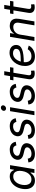

<svg xmlns="http://www.w3.org/2000/svg" viewBox="1729 -2520 803 4301"><g transform="rotate(-90 2130.5 -369.5)"><path d="M234.9 11.7Q167 11.7 120.6 -23.2Q74.2 -58.1 55.4 -121.8Q36.6 -185.5 50.8 -272Q65.4 -358.9 105.5 -421.6Q145.5 -484.4 203.6 -518.6Q261.7 -552.7 329.6 -552.7Q382.3 -552.7 410.6 -535.4Q439 -518.1 451.9 -495.8Q464.8 -473.6 471.7 -458.5H479L493.2 -545.9H581.5L491.2 0H405.8L419.4 -84.5H409.2Q397 -68.4 376 -45.7Q355 -22.9 320.8 -5.6Q286.6 11.7 234.9 11.7ZM262.2 -66.9Q312 -66.9 350.3 -93.3Q388.7 -119.6 414.1 -166Q439.5 -212.4 449.2 -272.9Q459.5 -333.5 449.5 -378.7Q439.5 -423.8 409.4 -449Q379.4 -474.1 329.6 -474.1Q277.3 -474.1 238 -447Q198.7 -419.9 174.1 -374.5Q149.4 -329.1 140.1 -272.9Q130.9 -215.8 140.6 -168.9Q150.4 -122.1 180.7 -94.5Q210.9 -66.9 262.2 -66.9Z M834 11.7Q779.3 11.7 738.5 -3.9Q697.8 -19.5 673.6 -49.3Q649.4 -79.1 644.5 -122.1Q644 -125.5 643.8 -128.7Q643.6 -131.8 643.6 -135.3L728.5 -149.4Q732.4 -104.5 760.3 -85Q788.1 -65.4 835.4 -65.4Q875 -65.4 906.2 -77.6Q937.5 -89.8 957 -109.9Q976.6 -129.9 980.5 -153.8Q984.4 -179.7 968.8 -197Q953.1 -214.4 914.6 -223.6L827.1 -245.1Q755.9 -262.7 724.9 -301.3Q693.8 -339.8 703.6 -399.4Q711.4 -444.8 742.7 -479.5Q773.9 -514.2 821.5 -533.4Q869.1 -552.7 925.8 -552.7Q1004.4 -552.7 1045.7 -520.8Q1086.9 -488.8 1100.1 -439Q1101.6 -434.1 1102.8 -429Q1104 -423.8 1104.5 -418.5L1023.9 -403.8Q1017.6 -433.1 996.3 -455.6Q975.1 -478 924.3 -478Q890.6 -478 861.8 -466.8Q833 -455.6 814.2 -436.5Q795.4 -417.5 791.5 -393.1Q786.6 -364.7 804.7 -348.1Q822.8 -331.5 868.7 -320.3L947.8 -300.8Q1019 -283.2 1049.8 -244.6Q1080.6 -206.1 1070.8 -147.9Q1064.9 -113.3 1044.9 -84Q1024.9 -54.7 993.4 -33.2Q961.9 -11.7 921.4 0Q880.9 11.7 834 11.7Z M1361.3 11.7Q1306.6 11.7 1265.9 -3.9Q1225.1 -19.5 1200.9 -49.3Q1176.8 -79.1 1171.9 -122.1Q1171.4 -125.5 1171.1 -128.7Q1170.9 -131.8 1170.9 -135.3L1255.9 -149.4Q1259.8 -104.5 1287.6 -85Q1315.4 -65.4 1362.8 -65.4Q1402.3 -65.4 1433.6 -77.6Q1464.8 -89.8 1484.4 -109.9Q1503.9 -129.9 1507.8 -153.8Q1511.7 -179.7 1496.1 -197Q1480.5 -214.4 1441.9 -223.6L1354.5 -245.1Q1283.2 -262.7 1252.2 -301.3Q1221.2 -339.8 1231 -399.4Q1238.8 -444.8 1270 -479.5Q1301.3 -514.2 1348.9 -533.4Q1396.5 -552.7 1453.1 -552.7Q1531.7 -552.7 1573 -520.8Q1614.3 -488.8 1627.4 -439Q1628.9 -434.1 1630.1 -429Q1631.3 -423.8 1631.8 -418.5L1551.3 -403.8Q1544.9 -433.1 1523.7 -455.6Q1502.4 -478 1451.7 -478Q1418 -478 1389.2 -466.8Q1360.4 -455.6 1341.6 -436.5Q1322.8 -417.5 1318.8 -393.1Q1314 -364.7 1332 -348.1Q1350.1 -331.5 1396 -320.3L1475.1 -300.8Q1546.4 -283.2 1577.1 -244.6Q1607.9 -206.1 1598.1 -147.9Q1592.3 -113.3 1572.3 -84Q1552.2 -54.7 1520.8 -33.2Q1489.3 -11.7 1448.7 0Q1408.2 11.7 1361.3 11.7Z M1700.7 0 1791 -545.9H1878.9L1788.6 0ZM1850.1 -635.3Q1825.2 -635.3 1810.1 -652.3Q1794.9 -669.4 1798.8 -693.4Q1802.7 -717.8 1823.7 -734.6Q1844.7 -751.5 1869.6 -751.5Q1895 -751.5 1910.2 -734.6Q1925.3 -717.8 1921.4 -693.4Q1917.5 -669.4 1896.5 -652.3Q1875.5 -635.3 1850.1 -635.3Z M2131.3 11.7Q2076.7 11.7 2035.9 -3.9Q1995.1 -19.5 1970.9 -49.3Q1946.8 -79.1 1941.9 -122.1Q1941.4 -125.5 1941.2 -128.7Q1940.9 -131.8 1940.9 -135.3L2025.9 -149.4Q2029.8 -104.5 2057.6 -85Q2085.4 -65.4 2132.8 -65.4Q2172.4 -65.4 2203.6 -77.6Q2234.9 -89.8 2254.4 -109.9Q2273.9 -129.9 2277.8 -153.8Q2281.7 -179.7 2266.1 -197Q2250.5 -214.4 2211.9 -223.6L2124.5 -245.1Q2053.2 -262.7 2022.2 -301.3Q1991.2 -339.8 2001 -399.4Q2008.8 -444.8 2040 -479.5Q2071.3 -514.2 2118.9 -533.4Q2166.5 -552.7 2223.1 -552.7Q2301.8 -552.7 2343 -520.8Q2384.3 -488.8 2397.5 -439Q2398.9 -434.1 2400.1 -429Q2401.4 -423.8 2401.9 -418.5L2321.3 -403.8Q2314.9 -433.1 2293.7 -455.6Q2272.5 -478 2221.7 -478Q2188 -478 2159.2 -466.8Q2130.4 -455.6 2111.6 -436.5Q2092.8 -417.5 2088.9 -393.1Q2084 -364.7 2102.1 -348.1Q2120.1 -331.5 2166 -320.3L2245.1 -300.8Q2316.4 -283.2 2347.2 -244.6Q2377.9 -206.1 2368.2 -147.9Q2362.3 -113.3 2342.3 -84Q2322.3 -54.7 2290.8 -33.2Q2259.3 -11.7 2218.8 0Q2178.2 11.7 2131.3 11.7Z M2775.9 -545.9 2763.7 -470.7H2481.4L2493.7 -545.9ZM2597.7 -675.8H2685.5L2597.2 -141.6Q2590.8 -104 2603.5 -87.6Q2616.2 -71.3 2649.9 -71.3Q2658.2 -71.3 2671.4 -73.2Q2684.6 -75.2 2695.8 -77.1L2701.2 -2.9Q2688 1.5 2670.4 4.2Q2652.8 6.8 2634.8 6.8Q2563 6.8 2530 -30.8Q2497.1 -68.4 2507.8 -134.8Z M3018.1 11.7Q2950.7 11.7 2902.6 -14.6Q2854.5 -41 2828.6 -90.3Q2802.7 -139.6 2802.7 -208.5Q2802.7 -280.3 2825.7 -343.5Q2848.6 -406.7 2889.6 -454.8Q2930.7 -502.9 2984.6 -530.3Q3038.6 -557.6 3100.6 -557.6Q3153.3 -557.6 3192.4 -539.3Q3231.4 -521 3252.9 -487.5Q3274.4 -454.1 3274.4 -408.7Q3274.4 -362.8 3250.7 -330.3Q3227.1 -297.9 3177.2 -277.3Q3127.4 -256.8 3049.6 -247.3Q2971.7 -237.8 2863.8 -237.8L2875.5 -304.2Q2964.8 -304.2 3024.9 -309.3Q3085 -314.5 3120.4 -326.7Q3155.8 -338.9 3171.1 -359.4Q3186.5 -379.9 3186.5 -410.6Q3186.5 -441.9 3160.4 -460.7Q3134.3 -479.5 3091.8 -479.5Q3036.6 -479.5 2997.8 -452.9Q2959 -426.3 2934.6 -384.5Q2910.2 -342.8 2898.7 -296.1Q2887.2 -249.5 2887.2 -209Q2887.2 -168.9 2900.4 -136.5Q2913.6 -104 2943.6 -85Q2973.6 -65.9 3023.4 -65.9Q3075.7 -65.9 3116.5 -88.6Q3157.2 -111.3 3178.2 -150.4L3259.8 -127.4Q3229.5 -63 3164.3 -25.6Q3099.1 11.7 3018.1 11.7Z M3506.3 -324.2 3452.1 0H3364.3L3455.1 -545.9H3539.6L3518.1 -413.6L3505.4 -416.5Q3542 -490.7 3591.8 -521.7Q3641.6 -552.7 3702.6 -552.7Q3759.3 -552.7 3798.3 -529.3Q3837.4 -505.9 3853.8 -459.5Q3870.1 -413.1 3858.4 -343.8L3801.3 0H3713.4L3770.5 -342.3Q3781.2 -406.2 3754.9 -439.9Q3728.5 -473.6 3673.3 -473.6Q3633.3 -473.6 3598.1 -455.8Q3563 -438 3538.6 -404.5Q3514.2 -371.1 3506.3 -324.2Z M4261.2 -545.9 4249 -470.7H3966.8L3979 -545.9ZM4083 -675.8H4170.9L4082.5 -141.6Q4076.2 -104 4088.9 -87.6Q4101.6 -71.3 4135.3 -71.3Q4143.6 -71.3 4156.7 -73.2Q4169.9 -75.2 4181.2 -77.1L4186.5 -2.9Q4173.3 1.5 4155.8 4.2Q4138.2 6.8 4120.1 6.8Q4048.3 6.8 4015.4 -30.8Q3982.4 -68.4 3993.2 -134.8Z"/></g></svg>

Font: Inter Variable
Style: Italic
Weight: 400
Italic angle: -9.39999°
Designer: Rasmus Andersson
Foundry: rsms
Version: Version 4.001;git-9221beed3